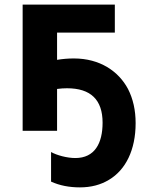

<svg xmlns="http://www.w3.org/2000/svg" viewBox="-20 -566 642 831"><path d="M306 118C270 118 226 106 201 92V220C238 237 280 245 326 245C374 245 416 234 452 212C524 169 567 83 567 -33C567 -89 556 -138 534 -181C493 -258 412 -313 300 -313C275 -313 251 -311 227 -307V-425H477V-546H78V0H227V-181C242 -183 256 -184 270 -184C373 -184 424 -134 424 -35C424 54 390 118 306 118Z"/></svg>

Font: Passageway
Style: Regular
Weight: 700
Foundry: Ascender Corporation
Version: Version 1.11